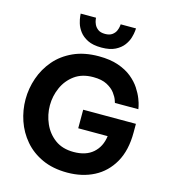

<svg xmlns="http://www.w3.org/2000/svg" viewBox="-139 -1090 1068 1210"><g transform="rotate(15 395.0 -485.0)"><path d="M417 -807Q361 -807 326.5 -824.5Q292 -842 273 -867.5Q254 -893 246.5 -919Q239 -945 237.5 -962.5Q236 -980 236 -980H336Q336 -980 337.5 -967Q339 -954 346.5 -937.5Q354 -921 370.5 -908.5Q387 -896 417 -896Q446 -896 463 -908.5Q480 -921 487 -937.5Q494 -954 495.5 -967Q497 -980 497 -980H597Q597 -980 595.5 -962.5Q594 -945 586.5 -919Q579 -893 560 -867.5Q541 -842 506.5 -824.5Q472 -807 417 -807ZM412 10Q319 10 249 -22Q179 -54 132.5 -108.5Q86 -163 63 -230.5Q40 -298 40 -369Q40 -440 63.5 -508Q87 -576 133.5 -630.5Q180 -685 251 -717.5Q322 -750 417 -750Q491 -750 544.5 -731.5Q598 -713 634 -683.5Q670 -654 691.5 -621Q713 -588 724.5 -558.5Q736 -529 739.5 -510.5Q743 -492 743 -492H590Q590 -492 584 -510Q578 -528 560 -552.5Q542 -577 507.5 -595.5Q473 -614 417 -614Q344 -614 295.5 -578.5Q247 -543 222.5 -487.5Q198 -432 198 -372Q198 -310 223 -253.5Q248 -197 296.5 -161.5Q345 -126 418 -126Q498 -126 544.5 -167Q591 -208 600 -278H408V-399H752V-342Q752 -226 707.5 -147.5Q663 -69 586.5 -29.5Q510 10 412 10Z"/></g></svg>

Font: Be Vietnam Pro
Style: Bold
Weight: 700
Designer: Lam Bao, Tony Le, Vietanh Nguyen
Foundry: Yellow Type Foundry
Version: Version 1.002; ttfautohint (v1.8.3)